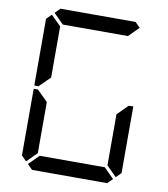

<svg xmlns="http://www.w3.org/2000/svg" viewBox="-104 -1086 1024 1173"><g transform="rotate(10 408.0 -500.0)"><path d="M130 -515 126 -510H99V-924L130 -955L192 -893V-576ZM144 -969 175 -1000H641L672 -969L610 -907H206ZM130 -45 99 -76V-490H126L130 -485L192 -424V-107ZM685 -485 690 -489H717V-76L686 -45L624 -107V-424ZM672 -31 641 0H175L144 -31L206 -93H610Z"/></g></svg>

Font: seg115
Style: Regular
Weight: 400
Designer: Keshikan(Twitter:@keshinomi_88pro)
Version: seg115 Version 0.46